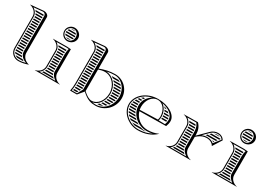

<svg xmlns="http://www.w3.org/2000/svg" viewBox="17 -1366 2987 2112"><g transform="rotate(30 1511.0 -309.5)"><path d="M112 -202H188V-218H112ZM112 -188V-172H188V-188ZM112 -158V-142H188V-158ZM112 -128V-112H188.3C188.1 -114.6 188 -117.3 188 -120V-128ZM112 -488V-472H188V-488ZM112 -458V-442H188V-458ZM112 -428V-412H188V-428ZM112 -398V-382H188V-398ZM112 -368V-352H188V-368ZM112 -338V-322H188V-338ZM112 -308V-292H188V-308ZM112 -278V-262H188V-278ZM112 -248V-232H188V-248ZM80.9 -578C85.5 -572.9 89.7 -567.6 93.4 -562H188V-570C188 -572.8 187.5 -575.5 186.5 -578ZM101.3 -548C103.8 -542.9 105.8 -537.5 107.5 -532H188V-548ZM110.6 -518C111.4 -512.8 111.9 -507.5 112 -502H188V-518ZM195.6 -82C193.5 -87.1 191.7 -92.5 190.5 -98H112C112.2 -92.5 112.8 -87.2 114 -82ZM202.8 -68H118.6C121.1 -62.3 124.2 -56.9 127.9 -52H214.8C210.3 -57 206.3 -62.4 202.8 -68ZM229.5 -38H141C149.4 -30.9 159.2 -25.4 170 -22H242.4C245.3 -22.5 248.1 -23 251 -23.6C243.2 -27.8 236 -32.7 229.5 -38ZM90 -100C90 -42 138 4 196 4C240 4 277 -6 318 -19V-21C268 -32 230 -71 230 -120V-570C230 -594.5 203 -615.5 168.9 -615.5C166 -615.5 163 -615.3 160 -615L2 -600V-598C52 -587 90 -549 90 -500ZM102 -100V-500C102 -539.9 79.3 -572.9 48 -592.3L161.2 -603.1C162.4 -603.2 163.5 -603.2 164.7 -603.2C182.7 -603.2 198 -588.4 198 -570V-120C198 -73.9 233.5 -36.6 282.6 -20.9C253.1 -12.8 227 -8 196 -8C144.4 -8 102 -48.9 102 -100Z M526.5 -592H576.9C570 -595.9 562.1 -598 554 -598C544.1 -598 534.7 -595.8 526.5 -592ZM507.2 -578C502.8 -573.3 499.2 -567.9 496.6 -562H602.1C600 -567.9 596.9 -573.3 593.3 -578ZM492.6 -548C492.2 -545.4 492 -542.7 492 -540C492 -537.3 492.2 -534.6 492.5 -532H605.6C605.9 -534.6 606 -537.3 606 -540C606 -542.7 605.8 -545.4 605.5 -548ZM602.5 -518H496.2C498.5 -512.2 501.6 -506.8 505.5 -502H594.7C597.9 -506.8 600.6 -512.1 602.5 -518ZM581.1 -488H521.6C531 -482.3 542.1 -479 554 -479C563.7 -479 573.1 -482.3 581.1 -488ZM482 -540C482 -577.5 514.3 -608 554 -608C588.2 -608 616 -577.5 616 -540C616 -500.8 588.2 -469 554 -469C514.3 -469 482 -500.8 482 -540ZM470 -540C470 -493 508 -455 555 -455C604.7 -455 645 -493.1 645 -540C645 -586.9 604.7 -625 555 -625C508.1 -625 470 -586.9 470 -540ZM517 -202H593V-218H517ZM517 -188V-172H593V-188ZM517 -158V-142H593V-158ZM517 -128V-112H593V-128ZM517 -292H593V-308H516.7C516.9 -305.4 517 -302.7 517 -300ZM517 -278V-262H593V-278ZM517 -248V-232H593V-248ZM494.2 -368C498 -362.9 501.4 -357.6 504.3 -352H595.5C596.3 -357.4 597.2 -362.7 598.2 -368ZM510.5 -338C512.4 -332.8 513.8 -327.5 514.9 -322H593C593.2 -327.5 593.5 -332.8 593.9 -338ZM595 -82C593.8 -87.2 593.2 -92.5 593 -98H517C516.9 -92.6 516.4 -87.2 515.5 -82ZM599.3 -68H512.3C510.7 -62.5 508.6 -57.1 506.2 -52H607.5C604.3 -57.1 601.5 -62.4 599.3 -68ZM617.5 -38H498.5C494.7 -32.3 490.6 -26.9 486.1 -22H632.5C627.2 -27 622.2 -32.4 617.5 -38ZM495 -100C495 -51 457 -13 407 -2V0H723V-2C673 -13 635 -51 635 -100V-398L585 -402L407 -400V-398C457 -387 495 -349 495 -300ZM507 -100V-300C507 -337.4 487 -368.7 458.7 -388.6L584.6 -390L613 -387.9C607.1 -364.4 603.3 -344.1 603 -320V-100C603 -63 632.6 -31.8 660.5 -12H459.5C488.6 -32.7 507 -63.3 507 -100Z M1258.4 -368H1171.2C1179.1 -363.3 1186.7 -357.9 1193.8 -352H1283.1C1275.4 -358.2 1267.1 -363.5 1258.4 -368ZM1298.5 -338H1209C1213.9 -332.9 1218.5 -327.6 1222.9 -322H1312C1307.8 -327.7 1303.3 -333 1298.5 -338ZM1321.4 -308H1232.8C1236.1 -302.8 1239.3 -297.5 1242.2 -292H1330C1327.4 -297.5 1324.5 -302.9 1321.4 -308ZM1335.9 -278H1248.9C1251.2 -272.8 1253.2 -267.4 1255.1 -262H1341.1C1339.6 -267.5 1337.8 -272.8 1335.9 -278ZM1344.4 -248H1259.4C1260.8 -242.7 1262 -237.4 1263.1 -232H1346.8C1346.2 -237.4 1345.4 -242.8 1344.4 -248ZM1347.8 -218H1265.3C1265.9 -212.7 1266.4 -207.4 1266.7 -202H1347.9C1348 -204.7 1348 -207.3 1348 -210C1348 -212.7 1347.9 -215.4 1347.8 -218ZM1215.7 -22C1229.3 -25.6 1242.3 -31 1254.5 -38H1206.9C1200.7 -32.1 1194.2 -26.7 1187.2 -22ZM1304.9 -82C1308.9 -87.1 1312.7 -92.4 1316.2 -98H1248.1C1245.7 -92.5 1243.1 -87.2 1240.3 -82ZM1292.7 -68H1231.8C1228.1 -62.4 1224.2 -57.1 1220 -52H1275.1C1281.3 -56.9 1287.2 -62.2 1292.7 -68ZM1346.9 -188H1267C1266.9 -182.6 1266.7 -177.3 1266.3 -172H1344.7C1345.6 -177.3 1346.4 -182.6 1346.9 -188ZM1341.7 -158H1264.8C1264.1 -152.6 1263.2 -147.3 1262.1 -142H1337.1C1338.8 -147.2 1340.4 -152.6 1341.7 -158ZM1331.8 -128H1258.7C1257.2 -122.6 1255.6 -117.2 1253.7 -112H1324.3C1327 -117.2 1329.6 -122.5 1331.8 -128ZM887 -202H963V-218H887ZM887 -188V-172H963V-188ZM887 -158V-142H963V-158ZM887 -128V-112H963V-128ZM887 -488V-472H963V-488ZM887 -458V-442H963V-458ZM887 -428V-412H963V-428ZM887 -398V-382H963V-398ZM887 -368V-352H963V-368ZM887 -338V-322H963V-338ZM887 -308V-292H963V-308ZM887 -278V-262H963V-278ZM887 -248V-232H963V-248ZM855.4 -578C860 -573 864.3 -567.7 868 -562H963V-570C963 -572.9 962.6 -575.5 961.8 -578ZM876 -548C878.5 -542.9 880.6 -537.5 882.3 -532H963V-548ZM885.5 -518C886.4 -512.8 886.9 -507.5 887 -502H963V-518ZM963 -98H887C887 -92.6 886.9 -87.2 886.7 -82H962C962.3 -82.6 962.7 -83.2 963 -83.9ZM954.4 -68H886.1C885.8 -62.6 885.4 -57.3 884.9 -52H945.7ZM938.1 -38H883.4C882.8 -32.7 882.1 -27.4 881.2 -22H929.4ZM865 -100C865 -65 862 -35 855 0H941L1000.6 -71.8C1037.8 -37.9 1067.6 -17.9 1098 -7C1124.4 2.5 1148.7 5 1177 5C1294.6 5 1390 -91.3 1390 -210C1390 -317.6 1303.5 -405 1197 -405C1127.4 -405 1067.7 -389.9 1005 -366.2V-570C1005 -594.5 977.7 -615.4 943.2 -615.4C940.5 -615.4 937.8 -615.3 935 -615L776 -600V-598C826 -587 865 -549 865 -500ZM1005 -354.6C1031.9 -363.4 1061.1 -370 1085 -370C1173.3 -370 1245 -289.4 1245 -190C1245 -96.7 1186.3 -21 1114 -21C1079.4 -21 1042.9 -45.8 1005 -80.7ZM877 -100V-500C877 -540.1 853.3 -573.3 822.2 -592.3L935.6 -603H943C959.6 -603 973 -588.2 973 -570V-81.3L935.4 -12H869.5C874.8 -42.6 877 -69.1 877 -100ZM1095.7 -381.6C1128.1 -388.9 1161.2 -393 1197 -393C1285.9 -393 1358 -311 1358 -210C1358 -97.9 1276.9 -7 1177 -7C1160.6 -7 1146.1 -7.8 1131.8 -10.4C1204.3 -21.5 1257 -99.9 1257 -190C1257 -290.9 1186.7 -375.5 1095.7 -381.6Z M1842.3 -368H1840.1C1844.3 -362.9 1848.1 -357.6 1851.6 -352H1878.7C1867.6 -358.2 1855.4 -363.6 1842.3 -368ZM1900.3 -338H1859.5C1862.2 -332.8 1864.6 -327.5 1866.7 -322H1918.1C1912.8 -327.6 1906.9 -333 1900.3 -338ZM1929.4 -308H1871.5C1873.1 -302.8 1874.4 -297.4 1875.6 -292H1938.2C1935.9 -297.5 1932.9 -302.8 1929.4 -308ZM1942.9 -278H1878C1878.7 -272.8 1879.2 -267.4 1879.6 -262H1945C1944.8 -267.4 1944.1 -272.8 1942.9 -278ZM1944.5 -248H1880C1880 -242.8 1879.6 -237.3 1879 -232H1942C1943.1 -237.3 1944 -242.6 1944.5 -248ZM1610.6 -338H1591C1583.8 -333 1576.9 -327.6 1570.5 -322H1600.3C1603.5 -327.5 1606.9 -332.8 1610.6 -338ZM1593.2 -308H1556C1551.2 -302.9 1546.7 -297.5 1542.6 -292H1586.9C1588.7 -297.5 1590.8 -302.8 1593.2 -308ZM1582.8 -278H1533.1C1529.9 -272.8 1527 -267.4 1524.5 -262H1579.7C1580.5 -267.4 1581.5 -272.8 1582.8 -278ZM1578.3 -248H1518.6C1516.7 -242.7 1515.1 -237.4 1513.8 -232H1578.1C1578 -234 1578 -236 1578 -238C1578 -241.4 1578.1 -244.7 1578.3 -248ZM1651.1 -82C1645.2 -87.1 1639.6 -92.4 1634.4 -98H1545.1C1549.4 -92.5 1554.1 -87.1 1559.1 -82ZM1669.1 -68H1574.1C1580.8 -62.3 1588 -56.9 1595.5 -52H1695.5C1686.3 -56.8 1677.5 -62.1 1669.1 -68ZM1728.6 -38H1620.1C1634.1 -31.2 1648.9 -25.8 1664.2 -22H1783.7C1789.3 -23 1794.8 -24.2 1800.2 -25.5C1775.1 -26.1 1751.1 -30.4 1728.6 -38ZM1581.2 -202C1580.3 -207.3 1579.5 -212.6 1579 -218H1511C1510.2 -212.7 1509.7 -207.4 1509.5 -202ZM1584.3 -188H1509.6C1509.9 -182.6 1510.5 -177.3 1511.4 -172H1589.2C1587.3 -177.2 1585.7 -182.6 1584.3 -188ZM1594.7 -158H1514.4C1515.9 -152.6 1517.7 -147.2 1519.7 -142H1602.5C1599.6 -147.2 1597 -152.5 1594.7 -158ZM1610.8 -128H1526C1528.7 -122.5 1531.8 -117.2 1535.1 -112H1622.3C1618.2 -117.2 1614.4 -122.5 1610.8 -128ZM1676.9 -385.8C1622.3 -351.4 1588 -299.9 1588 -238C1588 -126.2 1685.6 -35.4 1805.9 -35.4C1831.9 -35.4 1853.9 -38.3 1878.8 -45.6C1829.8 -17.9 1775.1 -5.9 1713.8 -5.9C1604.1 -5.9 1499.4 -92.5 1499.4 -195.6C1499.4 -284.8 1573.1 -362.2 1676.9 -385.8ZM1980 -260C1980 -340 1874.5 -405 1742 -405C1601.4 -405 1487.4 -311.2 1487.4 -195.6C1487.4 -84.3 1598.7 6.1 1713.8 6.1C1801.8 6.1 1880 -19 1941 -77L1940 -78C1896 -59 1855.3 -50.4 1805.9 -50.4C1721.8 -50.4 1650.4 -107.5 1627.6 -185L1965 -190C1974.1 -213.7 1980 -234.8 1980 -260ZM1803.9 -387.9C1887.8 -373.5 1955 -323.9 1955 -260C1955 -239.4 1950.3 -220.3 1943.6 -201.9L1863 -203.6C1867.2 -217.5 1870 -232.9 1870 -248C1870 -308.3 1844.3 -360.7 1803.9 -387.9ZM1623.8 -200.1C1621.3 -212.3 1620 -225 1620 -238C1620 -324.7 1674.7 -395 1742 -395C1807.1 -395 1858 -330.8 1858 -248C1858 -234.5 1855.4 -220.1 1851.5 -207Z M2421.1 -352H2544.5L2555.4 -365.5C2554.7 -366.4 2553.9 -367.2 2553.2 -368H2438.5C2434.4 -364.8 2430.4 -361.3 2426.5 -357.4ZM2407 -338 2390.9 -322H2520.4L2533.3 -338ZM2462.5 -382H2535.1C2525.6 -386.9 2514.6 -389.4 2502.2 -389.4C2487.8 -389.4 2474.7 -387 2462.5 -382ZM2509.2 -308H2481.5C2488.1 -304.8 2494.3 -301.1 2500.1 -296.7ZM2179 -202H2255V-218H2179ZM2179 -188V-172H2255V-188ZM2179 -158V-142H2255V-158ZM2179 -128V-112H2255V-128ZM2179 -292H2254.6C2254.4 -297.5 2254 -302.8 2253.5 -308H2178.7C2178.9 -305.4 2179 -302.7 2179 -300ZM2179 -278V-262H2255V-274C2255 -275.3 2255 -276.7 2255 -278ZM2179 -248V-232H2255V-248ZM2156 -368C2159.8 -362.9 2163.2 -357.6 2166.1 -352H2243.6C2241.4 -357.6 2238.9 -363 2235.8 -368ZM2172.3 -338C2174.2 -332.8 2175.7 -327.5 2176.8 -322H2251.6C2250.7 -327.5 2249.6 -332.8 2248.2 -338ZM2256.8 -82C2255.7 -87.1 2255.1 -92.5 2255 -98H2179C2178.9 -92.6 2178.4 -87.2 2177.5 -82ZM2260.9 -68H2174.3C2172.6 -62.5 2170.5 -57.1 2168.1 -52H2268.9C2265.7 -57.1 2263.1 -62.5 2260.9 -68ZM2279 -38H2160.3C2156.6 -32.3 2152.4 -26.9 2147.9 -22H2294.2C2288.7 -27.2 2283.5 -32.5 2279 -38ZM2157 -100C2157 -52.2 2119.9 -13.2 2069 -2V0H2385V-2C2334.1 -13.2 2297 -52.2 2297 -100V-245.1L2319 -263C2350 -288.2 2385.5 -299.7 2418 -299.7C2458.4 -299.7 2494 -281.9 2510 -251L2582 -365C2566.2 -394.8 2536.6 -411.4 2502.2 -411.4C2466.7 -411.4 2436.4 -398.2 2411 -373L2297 -259.8V-274C2297 -323.8 2281.3 -366.7 2247 -402L2069 -400V-398C2119.9 -386.8 2157 -347.8 2157 -300ZM2169 -100V-300C2169 -336.8 2149 -368.7 2120.6 -388.6L2231.9 -389.9C2259.9 -359.2 2265 -318.7 2265 -274V-100C2265 -63.8 2289.8 -35.3 2322.6 -12H2121.4C2150.5 -32.7 2169 -63.9 2169 -100ZM2351.7 -297.2 2419.5 -364.5C2442.9 -387.7 2469.8 -399.4 2502.2 -399.4C2530.5 -399.4 2553.6 -387 2568 -365.2L2501.6 -282.6C2479.9 -302.4 2450.7 -311.7 2418 -311.7C2396.5 -311.7 2373.7 -307 2351.7 -297.2Z M2773.5 -592H2823.9C2817 -595.9 2809.1 -598 2801 -598C2791.1 -598 2781.7 -595.8 2773.5 -592ZM2754.2 -578C2749.8 -573.3 2746.2 -567.9 2743.6 -562H2849.1C2847 -567.9 2843.9 -573.3 2840.3 -578ZM2739.6 -548C2739.2 -545.4 2739 -542.7 2739 -540C2739 -537.3 2739.2 -534.6 2739.5 -532H2852.6C2852.9 -534.6 2853 -537.3 2853 -540C2853 -542.7 2852.8 -545.4 2852.5 -548ZM2849.5 -518H2743.2C2745.5 -512.2 2748.6 -506.8 2752.5 -502H2841.7C2844.9 -506.8 2847.6 -512.1 2849.5 -518ZM2828.1 -488H2768.6C2778 -482.3 2789.1 -479 2801 -479C2810.7 -479 2820.1 -482.3 2828.1 -488ZM2729 -540C2729 -577.5 2761.3 -608 2801 -608C2835.2 -608 2863 -577.5 2863 -540C2863 -500.8 2835.2 -469 2801 -469C2761.3 -469 2729 -500.8 2729 -540ZM2717 -540C2717 -493 2755 -455 2802 -455C2851.7 -455 2892 -493.1 2892 -540C2892 -586.9 2851.7 -625 2802 -625C2755.1 -625 2717 -586.9 2717 -540ZM2764 -202H2840V-218H2764ZM2764 -188V-172H2840V-188ZM2764 -158V-142H2840V-158ZM2764 -128V-112H2840V-128ZM2764 -292H2840V-308H2763.7C2763.9 -305.4 2764 -302.7 2764 -300ZM2764 -278V-262H2840V-278ZM2764 -248V-232H2840V-248ZM2741.2 -368C2745 -362.9 2748.4 -357.6 2751.3 -352H2842.5C2843.3 -357.4 2844.2 -362.7 2845.2 -368ZM2757.5 -338C2759.4 -332.8 2760.8 -327.5 2761.9 -322H2840C2840.2 -327.5 2840.5 -332.8 2840.9 -338ZM2842 -82C2840.8 -87.2 2840.2 -92.5 2840 -98H2764C2763.9 -92.6 2763.4 -87.2 2762.5 -82ZM2846.3 -68H2759.3C2757.7 -62.5 2755.6 -57.1 2753.2 -52H2854.5C2851.3 -57.1 2848.5 -62.4 2846.3 -68ZM2864.5 -38H2745.5C2741.7 -32.3 2737.6 -26.9 2733.1 -22H2879.5C2874.2 -27 2869.2 -32.4 2864.5 -38ZM2742 -100C2742 -51 2704 -13 2654 -2V0H2970V-2C2920 -13 2882 -51 2882 -100V-398L2832 -402L2654 -400V-398C2704 -387 2742 -349 2742 -300ZM2754 -100V-300C2754 -337.4 2734 -368.7 2705.7 -388.6L2831.6 -390L2860 -387.9C2854.1 -364.4 2850.3 -344.1 2850 -320V-100C2850 -63 2879.6 -31.8 2907.5 -12H2706.5C2735.6 -32.7 2754 -63.3 2754 -100Z"/></g></svg>

Font: SortefaxS02
Style: Medium
Weight: 500
Designer: gluk
Foundry: gluk
Version: Version 0.261